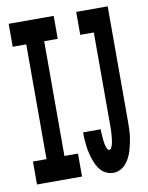

<svg xmlns="http://www.w3.org/2000/svg" viewBox="-84 -796 668 865"><g transform="rotate(-10 250.0 -363.5)"><path d="M364 8Q349 8 334 1.5Q319 -5 308.5 -16.5Q298 -28 291 -42Q284 -56 279 -71Q274 -86 270.5 -101.5Q267 -117 265 -132.5Q263 -148 262 -163.5Q261 -179 261 -195H342Q342 -190 342 -184.5Q342 -179 342.5 -174Q343 -169 343.5 -163.5Q344 -158 344 -153Q344 -148 345 -142.5Q346 -137 346.5 -132Q347 -127 348.5 -122Q350 -117 351.5 -112Q353 -107 356 -102Q359 -97 364 -97Q370 -97 373 -103Q376 -109 378 -114.5Q380 -120 381 -126Q382 -132 383 -138Q384 -144 384.5 -150Q385 -156 385.5 -162Q386 -168 386.5 -174Q387 -180 387 -186Q387 -192 387 -198Q387 -204 387 -210V-630H325V-735H469V-210Q469 -194 468.5 -177Q468 -160 466 -143.5Q464 -127 460.5 -110.5Q457 -94 452.5 -78.5Q448 -63 440.5 -47.5Q433 -32 422 -19.5Q411 -7 396 0.5Q381 8 364 8ZM16 0V-105H78V-630H16V-735H222V-630H160V-105H222V0Z"/></g></svg>

Font: Iosevka SS04 Extrabold
Style: Regular
Weight: 800
Monospace: yes
Designer: Belleve Invis
Foundry: Belleve Invis
Version: Version 19.0.0; ttfautohint (v1.8.4)